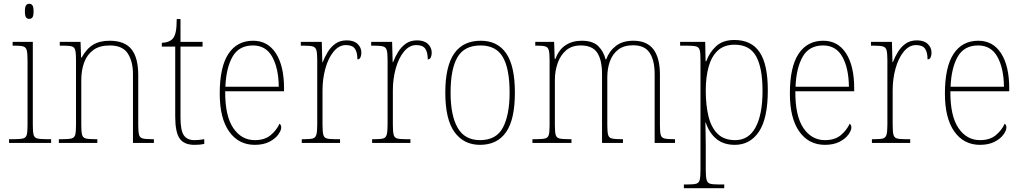

<svg xmlns="http://www.w3.org/2000/svg" viewBox="-20 -758 5421 1018"><path d="M135 -658Q124 -658 118 -666Q112 -674 112 -698Q112 -721 118 -729.5Q124 -738 135 -738Q146 -738 152 -729.5Q158 -721 158 -698Q158 -674 152 -666Q146 -658 135 -658ZM28 0V-20H53Q87 -20 102.5 -24Q118 -28 122 -44Q126 -60 126 -95V-438Q126 -474 122 -490.5Q118 -507 104 -511.5Q90 -516 61 -516H47V-536H154V-95Q154 -60 158 -44Q162 -28 177.5 -24Q193 -20 227 -20H251V0Z M292 0V-20H310Q344 -20 359.5 -24Q375 -28 379 -44Q383 -60 383 -95V-442Q383 -476 379 -492Q375 -508 360.5 -512Q346 -516 316 -516H297V-536H407L410 -453H413Q439 -500 474 -521Q509 -542 561 -542Q641 -542 677 -497Q713 -452 713 -359V-95Q713 -60 717 -44Q721 -28 736.5 -24Q752 -20 785 -20H796V0H685V-365Q685 -432 657.5 -474.5Q630 -517 562 -517Q508 -517 475 -493Q442 -469 426.5 -427.5Q411 -386 411 -334V-95Q411 -60 415 -44Q419 -28 434.5 -24Q450 -20 484 -20H496V0Z M1011 10Q956 10 932.5 -23.5Q909 -57 909 -141V-511H838V-531Q876 -532 895 -552Q906 -563 911.5 -588Q917 -613 917 -657H937V-536H1054V-511H937V-135Q937 -67 954.5 -41Q972 -15 1010 -15Q1036 -15 1063 -20V5Q1049 8 1036 9Q1023 10 1011 10Z M1331 10Q1245 10 1195 -60.5Q1145 -131 1145 -262Q1145 -403 1191 -472.5Q1237 -542 1322 -542Q1400 -542 1443 -475Q1486 -408 1486 -290V-274H1174Q1173 -144 1216.5 -79.5Q1260 -15 1331 -15Q1383 -15 1414.5 -41Q1446 -67 1462 -102Q1471 -96 1471 -82Q1471 -66 1455 -44Q1439 -22 1407.5 -6Q1376 10 1331 10ZM1458 -298Q1457 -396 1423.5 -456.5Q1390 -517 1321 -517Q1247 -517 1213 -457.5Q1179 -398 1175 -298Z M1580 0V-20H1595Q1625 -20 1639 -24Q1653 -28 1657.5 -44.5Q1662 -61 1662 -97V-441Q1662 -476 1657.5 -492Q1653 -508 1637.5 -512Q1622 -516 1587 -516H1575V-536H1686L1689 -428H1691Q1701 -455 1717.5 -482Q1734 -509 1758.5 -526.5Q1783 -544 1819 -544Q1856 -544 1876 -525Q1896 -506 1896 -479Q1896 -464 1891 -453.5Q1886 -443 1875 -443Q1875 -481 1861.5 -500Q1848 -519 1814 -519Q1777 -519 1748.5 -484Q1720 -449 1705 -394Q1690 -339 1690 -280V-97Q1690 -61 1694 -44.5Q1698 -28 1712.5 -24Q1727 -20 1757 -20H1783V0Z M1953 0V-20H1968Q1998 -20 2012 -24Q2026 -28 2030.5 -44.5Q2035 -61 2035 -97V-441Q2035 -476 2030.5 -492Q2026 -508 2010.5 -512Q1995 -516 1960 -516H1948V-536H2059L2062 -428H2064Q2074 -455 2090.5 -482Q2107 -509 2131.5 -526.5Q2156 -544 2192 -544Q2229 -544 2249 -525Q2269 -506 2269 -479Q2269 -464 2264 -453.5Q2259 -443 2248 -443Q2248 -481 2234.5 -500Q2221 -519 2187 -519Q2150 -519 2121.5 -484Q2093 -449 2078 -394Q2063 -339 2063 -280V-97Q2063 -61 2067 -44.5Q2071 -28 2085.5 -24Q2100 -20 2130 -20H2156V0Z M2525 10Q2439 10 2390 -57.5Q2341 -125 2341 -267Q2341 -406 2388 -474Q2435 -542 2529 -542Q2618 -542 2664 -475Q2710 -408 2710 -267Q2710 -124 2663 -57Q2616 10 2525 10ZM2525 -15Q2612 -15 2647 -82.5Q2682 -150 2682 -267Q2682 -394 2646 -455.5Q2610 -517 2528 -517Q2442 -517 2405.5 -454.5Q2369 -392 2369 -267Q2369 -146 2406.5 -80.5Q2444 -15 2525 -15Z M2803 0V-20H2821Q2856 -20 2871 -24Q2886 -28 2890 -44Q2894 -60 2894 -95V-438Q2894 -474 2890 -490.5Q2886 -507 2872.5 -511.5Q2859 -516 2829 -516H2818V-536H2918L2921 -446H2925Q2943 -495 2979 -518.5Q3015 -542 3064 -542Q3123 -542 3151.5 -514Q3180 -486 3191 -443H3194Q3210 -487 3245.5 -514.5Q3281 -542 3338 -542Q3410 -542 3444.5 -496.5Q3479 -451 3479 -362V-93Q3479 -59 3483 -43.5Q3487 -28 3502.5 -24Q3518 -20 3552 -20H3559V0H3451V-365Q3451 -438 3424.5 -478Q3398 -518 3337 -518Q3288 -518 3258 -495Q3228 -472 3214 -433.5Q3200 -395 3200 -349V-95Q3200 -60 3204 -44Q3208 -28 3223.5 -24Q3239 -20 3273 -20H3283V0H3172V-365Q3172 -440 3146.5 -478.5Q3121 -517 3059 -517Q3012 -517 2982 -491.5Q2952 -466 2937 -424Q2922 -382 2922 -334V-95Q2922 -60 2926 -44Q2930 -28 2945.5 -24Q2961 -20 2997 -20H3010V0Z M3606 240V220H3627Q3657 220 3671.5 216Q3686 212 3690 195.5Q3694 179 3694 143V-442Q3694 -476 3690 -492Q3686 -508 3670.5 -512Q3655 -516 3619 -516H3586V-536H3719L3721 -434H3725Q3742 -481 3777.5 -513.5Q3813 -546 3874 -546Q3964 -546 4007.5 -481.5Q4051 -417 4051 -279Q4051 -130 4004 -60Q3957 10 3876 10Q3817 10 3779 -21Q3741 -52 3722 -108H3720Q3720 -93 3721 -64Q3722 -35 3722 13V143Q3722 179 3726.5 195.5Q3731 212 3745 216Q3759 220 3789 220H3820V240ZM3878 -15Q3950 -15 3986.5 -83.5Q4023 -152 4023 -276Q4023 -398 3989 -459.5Q3955 -521 3875 -521Q3820 -521 3786.5 -490.5Q3753 -460 3737.5 -405Q3722 -350 3722 -278Q3722 -198 3737 -139Q3752 -80 3786 -47.5Q3820 -15 3878 -15Z M4354 10Q4268 10 4218 -60.5Q4168 -131 4168 -262Q4168 -403 4214 -472.5Q4260 -542 4345 -542Q4423 -542 4466 -475Q4509 -408 4509 -290V-274H4197Q4196 -144 4239.5 -79.5Q4283 -15 4354 -15Q4406 -15 4437.5 -41Q4469 -67 4485 -102Q4494 -96 4494 -82Q4494 -66 4478 -44Q4462 -22 4430.5 -6Q4399 10 4354 10ZM4481 -298Q4480 -396 4446.5 -456.5Q4413 -517 4344 -517Q4270 -517 4236 -457.5Q4202 -398 4198 -298Z M4603 0V-20H4618Q4648 -20 4662 -24Q4676 -28 4680.5 -44.5Q4685 -61 4685 -97V-441Q4685 -476 4680.5 -492Q4676 -508 4660.5 -512Q4645 -516 4610 -516H4598V-536H4709L4712 -428H4714Q4724 -455 4740.5 -482Q4757 -509 4781.5 -526.5Q4806 -544 4842 -544Q4879 -544 4899 -525Q4919 -506 4919 -479Q4919 -464 4914 -453.5Q4909 -443 4898 -443Q4898 -481 4884.5 -500Q4871 -519 4837 -519Q4800 -519 4771.5 -484Q4743 -449 4728 -394Q4713 -339 4713 -280V-97Q4713 -61 4717 -44.5Q4721 -28 4735.5 -24Q4750 -20 4780 -20H4806V0Z M5176 10Q5090 10 5040 -60.5Q4990 -131 4990 -262Q4990 -403 5036 -472.5Q5082 -542 5167 -542Q5245 -542 5288 -475Q5331 -408 5331 -290V-274H5019Q5018 -144 5061.5 -79.5Q5105 -15 5176 -15Q5228 -15 5259.5 -41Q5291 -67 5307 -102Q5316 -96 5316 -82Q5316 -66 5300 -44Q5284 -22 5252.5 -6Q5221 10 5176 10ZM5303 -298Q5302 -396 5268.5 -456.5Q5235 -517 5166 -517Q5092 -517 5058 -457.5Q5024 -398 5020 -298Z"/></svg>

Font: Noto Serif Tamil SemiCondensed Thin
Style: Italic
Weight: 100
Width: 4
Italic angle: -12°
Designer: Indian Type Foundry, Tom Grace, and the Monotype Design Team
Foundry: Monotype Imaging Inc.
Version: Version 2.003; ttfautohint (v1.8.4.7-5d5b)